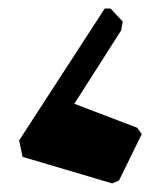

<svg xmlns="http://www.w3.org/2000/svg" viewBox="-20 -469 382 445"><path d="M236.3 -449.2H222.7L24.4 -143.6L32.2 -105.5L240.2 -43.9L255.9 -50.8L308.6 -158.2L297.9 -172.9L152.3 -228.5L260.7 -398.4L264.6 -418.9Z"/></svg>

Font: Dehalvi Khush Khat
Style: Regular
Weight: 400
Version: Version 002.500